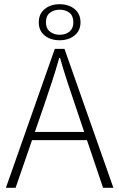

<svg xmlns="http://www.w3.org/2000/svg" viewBox="-20 -891 567 911"><path d="M8 0 240 -659H286L518 0H469L338 -388Q318 -447 300 -501.5Q282 -556 265 -616H261Q244 -556 226 -501.5Q208 -447 188 -388L54 0ZM114 -226V-265H410V-226ZM263 -700Q220 -700 192 -722.5Q164 -745 164 -785Q164 -825 192 -848Q220 -871 263 -871Q306 -871 334 -848Q362 -825 362 -785Q362 -746 334 -723Q306 -700 263 -700ZM263 -726Q291 -726 309.5 -741Q328 -756 328 -785Q328 -816 309.5 -830.5Q291 -845 263 -845Q236 -845 217 -830.5Q198 -816 198 -785Q198 -756 217 -741Q236 -726 263 -726Z"/></svg>

Font: Mada Light
Style: Regular
Weight: 300
Designer: Khaled Hosny
Version: Version 1.5